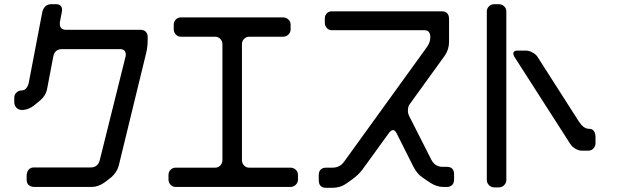

<svg xmlns="http://www.w3.org/2000/svg" viewBox="-20 -787 2952 915"><path d="M107 46V69Q107 101 142 104H416Q448 104 479 82L510 58Q537 35 546 2L676 -532Q681 -551 682.5 -570.5Q684 -590 684 -610Q684 -626 675 -635.5Q666 -645 649 -645H294Q265 -645 265 -675V-679Q267 -693 269.5 -703.5Q272 -714 273 -721Q276 -736 276 -738Q276 -767 247 -767H224Q193 -767 182 -732L117 -392Q114 -378 105.5 -367Q97 -356 83 -356Q69 -356 58.5 -346Q48 -336 48 -322V-300Q48 -285 58 -274Q68 -263 84 -263Q100 -263 115.5 -269Q131 -275 143 -285L172 -309Q199 -332 205 -366L234 -518Q241 -553 276 -553H552Q569 -553 575.5 -542.5Q582 -532 578 -516L455 -22Q445 11 412 11H142Q112 11 107 46Z M817 104H1364Q1379 104 1389.5 93.5Q1400 83 1400 69V47Q1400 32 1389.5 22Q1379 12 1364 12H1167Q1153 12 1143 1.5Q1133 -9 1133 -24V-577Q1133 -591 1143 -601.5Q1153 -612 1167 -612H1329Q1344 -612 1354.5 -622.5Q1365 -633 1365 -647V-670Q1365 -684 1354.5 -694Q1344 -704 1329 -704H842Q828 -704 818 -694Q808 -684 808 -670V-647Q808 -633 818 -622.5Q828 -612 842 -612H1005Q1020 -612 1030 -601.5Q1040 -591 1040 -577V-24Q1040 -9 1030 1.5Q1020 12 1005 12H817Q803 12 793 22Q783 32 783 47V69Q783 83 793 93.5Q803 104 817 104Z M1534 108H1565Q1581 108 1597.5 103.5Q1614 99 1630 88L1657 69Q1689 46 1708 20L1834 -154Q1844 -167 1853 -167Q1863 -167 1871 -150L1950 7Q1958 23 1969 36.5Q1980 50 1995 60L2029 83Q2061 104 2093 104H2109Q2125 104 2134.5 95Q2144 86 2144 67V44Q2144 8 2109 8H2088Q2072 8 2058.5 0Q2045 -8 2036 -25L1931 -232Q1924 -245 1924 -259Q1924 -260 1924 -263Q1924 -266 1925 -271Q1925 -281 1935 -294L2099 -521Q2110 -537 2115 -553.5Q2120 -570 2120 -587V-696Q2120 -733 2085 -733H1560Q1547 -733 1537.5 -723.5Q1528 -714 1528 -700V-677Q1528 -664 1537.5 -653.5Q1547 -643 1560 -643H2003Q2021 -643 2027 -629.5Q2033 -616 2029.5 -597Q2026 -578 2014 -562L1621 -18Q1610 -2 1595.5 5Q1581 12 1565 12H1534Q1518 12 1508.5 21Q1499 30 1499 48V71Q1499 108 1534 108Z M2335 106H2357Q2372 106 2382.5 95.5Q2393 85 2393 71V-733Q2393 -747 2382.5 -757Q2372 -767 2357 -767H2335Q2321 -767 2310.5 -757Q2300 -747 2300 -733V71Q2300 85 2310.5 95.5Q2321 106 2335 106ZM2426 -531Q2428 -523 2431 -517L2699 -99Q2707 -87 2722.5 -78Q2738 -69 2752 -69H2784Q2798 -69 2808 -79.5Q2818 -90 2818 -105V-134Q2818 -151 2810.5 -162Q2803 -173 2789 -173Q2773 -173 2760.5 -183Q2748 -193 2738 -209L2541 -517Q2533 -529 2516.5 -537.5Q2500 -546 2486 -546H2446Q2426 -546 2426 -531Z"/></svg>

Font: WDXL Lubrifont JP N
Style: Regular
Weight: 400
Designer: [WDXL Lubrifont] Copyright 2020-2022 (c) NightFurySL2001, Skr-ZERO; [ZCOOL QingKe HuangYou] Copyright 2018-2022 (c) The 
Version: Version 2.001;hotconv 1.1.1;makeotfexe 2.6.0